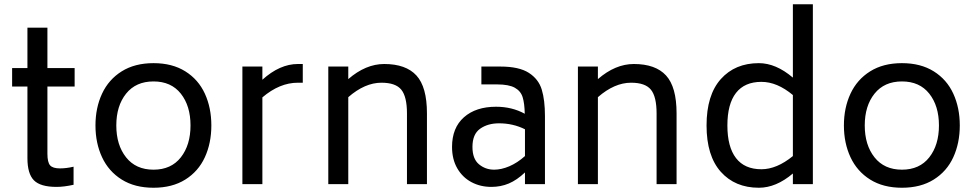

<svg xmlns="http://www.w3.org/2000/svg" viewBox="-20 -866 4590 903"><path d="M203 -459V-143Q203 -103 215.5 -88.5Q228 -74 262 -74Q292 -74 326 -82V3Q281 13 246 13Q170 13 139.5 -18Q109 -49 109 -122V-459H37V-546H109V-736H203V-546H331V-459Z M429 -276Q429 -359 460 -425.5Q491 -492 552.5 -530.5Q614 -569 702 -569Q790 -569 851.5 -530.5Q913 -492 943.5 -425.5Q974 -359 974 -276Q974 -193 943.5 -126.5Q913 -60 851.5 -21.5Q790 17 702 17Q614 17 552.5 -21.5Q491 -60 460 -126.5Q429 -193 429 -276ZM876 -276Q876 -368 830.5 -425.5Q785 -483 702 -483Q619 -483 573 -425.5Q527 -368 527 -276Q527 -184 573 -126Q619 -68 702 -68Q785 -68 830.5 -126Q876 -184 876 -276Z M1404 -565V-477H1381Q1295 -477 1214 -408V0H1120V-553H1214V-491Q1296 -565 1381 -565Z M1988 -333V0H1894V-333Q1894 -411 1867.5 -444Q1841 -477 1774 -477Q1696 -477 1618 -409V0H1524V-553H1618V-494Q1700 -565 1787 -565Q1889 -565 1938.5 -511Q1988 -457 1988 -333Z M2543 -320V0H2449V-55Q2411 -19 2373 -3Q2335 13 2291 13Q2239 13 2197 -9.5Q2155 -32 2130.5 -74.5Q2106 -117 2106 -175Q2106 -265 2162 -314.5Q2218 -364 2313 -364Q2388 -364 2448 -331Q2447 -380 2438 -409Q2429 -438 2401 -453.5Q2373 -469 2318 -469H2244V-553H2333Q2421 -553 2467 -523.5Q2513 -494 2528 -444.5Q2543 -395 2543 -320ZM2449 -132V-258Q2393 -286 2327 -286Q2274 -286 2238 -260.5Q2202 -235 2202 -175Q2202 -119 2232.5 -93.5Q2263 -68 2304 -68Q2338 -68 2375.5 -84Q2413 -100 2449 -132Z M3162 -333V0H3068V-333Q3068 -411 3041.5 -444Q3015 -477 2948 -477Q2870 -477 2792 -409V0H2698V-553H2792V-494Q2874 -565 2961 -565Q3063 -565 3112.5 -511Q3162 -457 3162 -333Z M3803 -846V0H3709V-50Q3630 17 3549 17Q3437 17 3370 -58Q3303 -133 3303 -276Q3303 -419 3370 -494Q3437 -569 3549 -569Q3629 -569 3709 -501V-846ZM3709 -132V-419Q3635 -481 3561 -481Q3482 -481 3441.5 -429Q3401 -377 3401 -276Q3401 -175 3441.5 -122.5Q3482 -70 3561 -70Q3633 -70 3709 -132Z M3949 -276Q3949 -359 3980 -425.5Q4011 -492 4072.5 -530.5Q4134 -569 4222 -569Q4310 -569 4371.5 -530.5Q4433 -492 4463.5 -425.5Q4494 -359 4494 -276Q4494 -193 4463.5 -126.5Q4433 -60 4371.5 -21.5Q4310 17 4222 17Q4134 17 4072.5 -21.5Q4011 -60 3980 -126.5Q3949 -193 3949 -276ZM4396 -276Q4396 -368 4350.5 -425.5Q4305 -483 4222 -483Q4139 -483 4093 -425.5Q4047 -368 4047 -276Q4047 -184 4093 -126Q4139 -68 4222 -68Q4305 -68 4350.5 -126Q4396 -184 4396 -276Z"/></svg>

Font: Biryani
Style: Regular
Weight: 400
Designer: Dan Reynolds and Mathieu Reguer
Foundry: Dan Reynolds and Mathieu Reguer
Version: Version 1.004; ttfautohint (v1.1) -l 5 -r 5 -G 72 -x 0 -D la